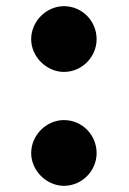

<svg xmlns="http://www.w3.org/2000/svg" viewBox="-20 -602 418 622"><path d="M187 -369C246 -369 293 -418 293 -475C293 -534 246 -582 187 -582C131 -582 81 -534 81 -475C81 -418 131 -369 187 -369ZM81 -106C81 -49 131 0 187 0C246 0 293 -49 293 -106C293 -165 246 -213 187 -213C131 -213 81 -165 81 -106Z"/></svg>

Font: Mluvka
Style: Bold
Weight: 700
Designer: Modified by Jiří Krblich, Original typeface by Gumpita Rahayu
Foundry: Gumpita Rahayu & Jiří Krblich
Version: Version 2.000;Glyphs 3.1.1 (3134)